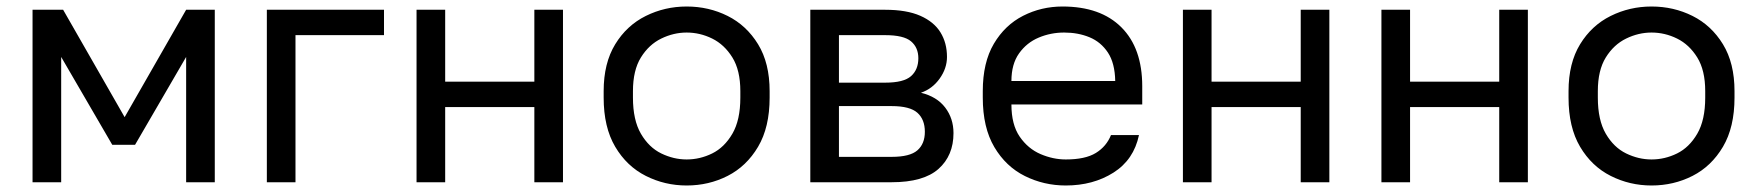

<svg xmlns="http://www.w3.org/2000/svg" viewBox="-20 -560 5395 590"><path d="M80 0V-530H174L363 -200L552 -530H640V0H552V-385L395 -115H325L168 -385V0Z M800 0V-530H1160V-452H888V0Z M1260 0V-530H1348V-309H1622V-530H1710V0H1622V-231H1348V0Z M2090 10Q2023 10 1964.5 -19.5Q1906 -49 1870.5 -109Q1835 -169 1835 -260V-280Q1835 -366 1870.5 -424Q1906 -482 1964.5 -511Q2023 -540 2090 -540Q2158 -540 2216 -511Q2274 -482 2309.5 -424Q2345 -366 2345 -280V-260Q2345 -169 2309.5 -109Q2274 -49 2216 -19.5Q2158 10 2090 10ZM2090 -70Q2131 -70 2168.5 -88.5Q2206 -107 2230.5 -149Q2255 -191 2255 -260V-280Q2255 -344 2230.5 -383.5Q2206 -423 2168.5 -441.5Q2131 -460 2090 -460Q2050 -460 2012 -441.5Q1974 -423 1949.5 -383.5Q1925 -344 1925 -280V-260Q1925 -191 1949.5 -149Q1974 -107 2012 -88.5Q2050 -70 2090 -70Z M2470 0V-530H2700Q2766 -530 2808 -511.5Q2850 -493 2870 -460.5Q2890 -428 2890 -385Q2890 -350 2867.5 -318.5Q2845 -287 2810 -275Q2859 -263 2884.5 -229.5Q2910 -196 2910 -151Q2910 -82 2864 -41Q2818 0 2720 0ZM2558 -78H2720Q2776 -78 2799 -98Q2822 -118 2822 -155Q2822 -193 2799 -213.5Q2776 -234 2720 -234H2558ZM2558 -306H2700Q2757 -306 2779.5 -326Q2802 -346 2802 -381Q2802 -414 2779.5 -433Q2757 -452 2700 -452H2558Z M3255 10Q3188 10 3129.5 -19Q3071 -48 3035.5 -108Q3000 -168 3000 -260V-280Q3000 -368 3034 -425.5Q3068 -483 3124 -511.5Q3180 -540 3245 -540Q3362 -540 3426 -476Q3490 -412 3490 -295V-239H3088Q3088 -177 3113.5 -140Q3139 -103 3177.5 -86.5Q3216 -70 3255 -70Q3315 -70 3347.5 -90Q3380 -110 3394 -145H3480Q3464 -69 3401.5 -29.5Q3339 10 3255 10ZM3250 -460Q3209 -460 3172 -444.5Q3135 -429 3111.5 -396Q3088 -363 3088 -311H3407Q3406 -366 3384.5 -398.5Q3363 -431 3328 -445.5Q3293 -460 3250 -460Z M3615 0V-530H3703V-309H3977V-530H4065V0H3977V-231H3703V0Z M4225 0V-530H4313V-309H4587V-530H4675V0H4587V-231H4313V0Z M5055 10Q4988 10 4929.5 -19.5Q4871 -49 4835.5 -109Q4800 -169 4800 -260V-280Q4800 -366 4835.5 -424Q4871 -482 4929.5 -511Q4988 -540 5055 -540Q5123 -540 5181 -511Q5239 -482 5274.5 -424Q5310 -366 5310 -280V-260Q5310 -169 5274.5 -109Q5239 -49 5181 -19.5Q5123 10 5055 10ZM5055 -70Q5096 -70 5133.5 -88.5Q5171 -107 5195.5 -149Q5220 -191 5220 -260V-280Q5220 -344 5195.5 -383.5Q5171 -423 5133.5 -441.5Q5096 -460 5055 -460Q5015 -460 4977 -441.5Q4939 -423 4914.5 -383.5Q4890 -344 4890 -280V-260Q4890 -191 4914.5 -149Q4939 -107 4977 -88.5Q5015 -70 5055 -70Z"/></svg>

Font: Golos Text
Style: Regular
Weight: 400
Designer: A.Korolkova, Vitaly Kuzmin
Foundry: ParaType Ltd
Version: Version 2.004